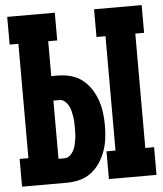

<svg xmlns="http://www.w3.org/2000/svg" viewBox="-53 -781 705 828"><g transform="rotate(-5 300.0 -367.5)"><path d="M385 0V-120H424V-615H385V-735H591V-615H553V-120H591V0ZM9 0V-120H47V-615H9V-735H215V-615H176V-464H203Q231 -464 258.5 -457Q286 -450 308.5 -433Q331 -416 346.5 -392.5Q362 -369 371.5 -342.5Q381 -316 384.5 -288Q388 -260 388 -232Q388 -204 384.5 -176Q381 -148 371.5 -121.5Q362 -95 346.5 -71.5Q331 -48 308.5 -31Q286 -14 258.5 -7Q231 0 203 0ZM203 -106Q215 -106 225 -114.5Q235 -123 241 -134Q247 -145 250 -157.5Q253 -170 255 -182Q257 -194 257.5 -207Q258 -220 258 -232Q258 -245 257.5 -257.5Q257 -270 255 -282Q253 -294 250 -306.5Q247 -319 241 -330Q235 -341 225 -349.5Q215 -358 203 -358H176V-106Z"/></g></svg>

Font: Iosevka Curly Slab HvEx
Style: Regular
Weight: 900
Width: 7
Monospace: yes
Designer: Belleve Invis
Foundry: Belleve Invis
Version: Version 11.1.0; ttfautohint (v1.8.3)